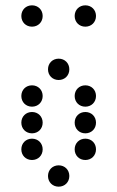

<svg xmlns="http://www.w3.org/2000/svg" viewBox="-20 -710 440 720"><path d="M100 -610C123 -610 140 -627 140 -650C140 -673 123 -690 100 -690C77 -690 60 -673 60 -650C60 -627 77 -610 100 -610ZM300 -610C323 -610 340 -627 340 -650C340 -673 323 -690 300 -690C277 -690 260 -673 260 -650C260 -627 277 -610 300 -610ZM200 -410C223 -410 240 -427 240 -450C240 -473 223 -490 200 -490C177 -490 160 -473 160 -450C160 -427 177 -410 200 -410ZM100 -310C123 -310 140 -327 140 -350C140 -373 123 -390 100 -390C77 -390 60 -373 60 -350C60 -327 77 -310 100 -310ZM300 -310C323 -310 340 -327 340 -350C340 -373 323 -390 300 -390C277 -390 260 -373 260 -350C260 -327 277 -310 300 -310ZM100 -210C123 -210 140 -227 140 -250C140 -273 123 -290 100 -290C77 -290 60 -273 60 -250C60 -227 77 -210 100 -210ZM300 -210C323 -210 340 -227 340 -250C340 -273 323 -290 300 -290C277 -290 260 -273 260 -250C260 -227 277 -210 300 -210ZM100 -110C123 -110 140 -127 140 -150C140 -173 123 -190 100 -190C77 -190 60 -173 60 -150C60 -127 77 -110 100 -110ZM300 -110C323 -110 340 -127 340 -150C340 -173 323 -190 300 -190C277 -190 260 -173 260 -150C260 -127 277 -110 300 -110ZM200 -10C223 -10 240 -27 240 -50C240 -73 223 -90 200 -90C177 -90 160 -73 160 -50C160 -27 177 -10 200 -10Z"/></svg>

Font: TINY 5x3 80
Style: Regular
Weight: 200
Designer: Jack Halten Fahnestock
Foundry: Velvetyne Type Foundry
Version: Version 1.002;hotconv 1.0.109;makeotfexe 2.5.65596